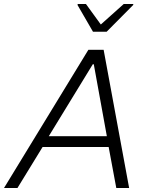

<svg xmlns="http://www.w3.org/2000/svg" viewBox="-41 -936 753 956"><path d="M345 -911 422 -778H490L622 -911L623 -916H575L461 -814L387 -916H346ZM399 -688 -21 0H46L171 -204H500L538 0H602L475 -688ZM491 -258H202L421 -616H426Z"/></svg>

Font: Saira UNSAM Light Italic
Style: Regular
Weight: 300
Italic angle: -12°
Designer: Hector Gatti with collaboration of the Omnibus-Type team
Foundry: Omnibus-Type
Version: Version 0.072;PS 000.072;hotconv 1.0.88;makeotf.lib2.5.64775